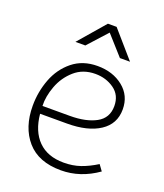

<svg xmlns="http://www.w3.org/2000/svg" viewBox="-133 -795 761 892"><g transform="rotate(20 247.5 -348.5)"><path d="M48 -229Q48 -298 72 -361Q96 -424 146 -464.5Q196 -505 269 -505Q345 -505 396 -464Q447 -423 447 -355Q447 -283 387.5 -244Q328 -205 226 -205H93Q101 -121 147 -75Q193 -29 273 -29Q318 -29 355.5 -42Q393 -55 433 -80L454 -51Q369 9 273 9Q162 9 105 -56.5Q48 -122 48 -229ZM405 -356Q405 -410 365 -438.5Q325 -467 272 -467Q211 -467 169.5 -430.5Q128 -394 108.5 -341.5Q89 -289 91 -243H226Q306 -243 355.5 -270Q405 -297 405 -356ZM246 -706H289L403 -575H353L268 -670L182 -575H133Z"/></g></svg>

Font: Bellota Light
Style: Regular
Weight: 300
Designer: Kemie Guaida
Foundry: Kemie Guaida
Version: Version 4.001